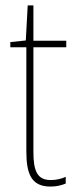

<svg xmlns="http://www.w3.org/2000/svg" viewBox="-20 -677 282 707"><path d="M167 -14C116 -14 103 -49 103 -119V-503H224V-527H103V-657H82L75 -528L18 -522V-503H77V-120C77 -37 95 10 166 10C190 10 206 5 222 -1V-26C208 -19 188 -14 167 -14Z"/></svg>

Font: Noto Sans Lao Condensed Thin
Style: Regular
Weight: 100
Width: 3
Designer: Monotype Design Team
Foundry: Monotype Imaging Inc.
Version: Version 2.003